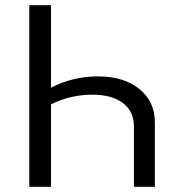

<svg xmlns="http://www.w3.org/2000/svg" viewBox="-20 -714 663 734"><path d="M92 0V-694H175V-379Q259 -422 354 -422Q453 -422 512.5 -374Q572 -326 572 -246V0H492V-230Q492 -288 450 -320Q408 -352 333 -352Q249 -352 175 -315V0Z"/></svg>

Font: Cantarell
Style: Regular
Weight: 400
Designer: Dave Crossland, Nikolaus Waxweiler, Florian Fecher, Jacques Le Bailly, Eben Sorkin, Alexei Vanyashin, Alexios Zavras, Em
Version: Version 0.303